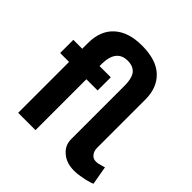

<svg xmlns="http://www.w3.org/2000/svg" viewBox="-196 -892 1051 1051"><g transform="rotate(45 329.5 -366.0)"><path d="M634 -123 620 -119Q599 -112 582 -112Q558 -112 545 -132Q534 -147 534 -171V-544Q534 -635 478.5 -687.5Q423 -740 312 -740Q208 -740 150.5 -688Q93 -636 93 -540V-496H24V-394H93V0H227V-394H314V-496H227V-514Q229 -626 316 -626Q363 -626 384 -594Q400 -567 400 -517V-104Q400 -56 435 -26Q472 8 533 8Q558 8 578 4Q613 -1 647 -12Q659 -17 659 -17L640 -125Z"/></g></svg>

Font: RT Raleway Bold
Style: Regular
Weight: 400
Designer: Matt McInerney, Pablo Impallari, Rodrigo Fuenzalida — Edited by Milan Moffatt in April 2016
Foundry: Matt McInerney, Pablo Impallari, Rodrigo Fuenzalida — Edited by Milan Moffatt in April 2016
Version: Version 3.001